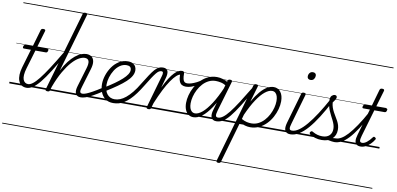

<svg xmlns="http://www.w3.org/2000/svg" viewBox="-121 -1428 4867 2356"><g transform="rotate(10 2312.5 -250.0)"><path d="M219 17Q179 17 154 -1.5Q129 -20 117 -52Q105 -84 106.5 -127.5Q108 -171 123 -221L191 -452H104Q94 -452 91 -458.5Q88 -465 91 -477Q95 -489 101 -494.5Q107 -500 117 -500H206L267 -710Q271 -721 277.5 -725.5Q284 -730 298 -730Q314 -730 320 -724Q326 -718 322 -707L261 -500H388Q399 -500 401.5 -494Q404 -488 401 -476Q398 -463 392 -457.5Q386 -452 375 -452H247L178 -220Q163 -170 161 -134Q159 -98 167.5 -75.5Q176 -53 192 -42Q208 -31 228 -31Q238 -31 243 -23.5Q248 -16 247.5 -7Q247 2 240 9.5Q233 17 219 17ZM0 490H388V500H0ZM0 -20H388V0H0ZM0 -505H388V-500H0ZM0 -1010H388V-1000H0Z M217 17Q206 17 201 9.5Q196 2 197.5 -7Q199 -16 207 -23.5Q215 -31 230 -31Q255 -31 287.5 -55.5Q320 -80 362.5 -133.5Q405 -187 462 -274.5Q519 -362 594 -489Q599 -499 608.5 -498Q618 -497 624 -490Q630 -483 624 -473Q548 -338 489 -244.5Q430 -151 383 -93.5Q336 -36 295.5 -9.5Q255 17 217 17ZM387 490V500ZM387 -20V0ZM387 -505V-500ZM387 -1010V-1000Z M893 17Q867 17 851.5 7.5Q836 -2 828.5 -19.5Q821 -37 822.5 -61Q824 -85 833 -114L902 -345Q921 -407 911 -438Q901 -469 860 -469Q828 -469 787.5 -446.5Q747 -424 702.5 -374.5Q658 -325 611.5 -245Q565 -165 522 -50L509 -4Q506 6 500 10.5Q494 15 479 15Q467 15 458.5 10Q450 5 454 -6L740 -995Q743 -1006 749.5 -1010.5Q756 -1015 770 -1015Q786 -1015 792.5 -1009.5Q799 -1004 795 -992L584 -261Q620 -332 658.5 -381.5Q697 -431 734.5 -461.5Q772 -492 807.5 -505.5Q843 -519 873 -519Q910 -519 935.5 -501Q961 -483 968 -444Q975 -405 956 -343L888 -116Q873 -71 876.5 -51Q880 -31 906 -31Q917 -31 922 -23.5Q927 -16 925.5 -7Q924 2 916 9.5Q908 17 893 17ZM388 490H1064V500H388ZM388 -20H1064V0H388ZM388 -505H1064V-500H388ZM388 -1010H1064V-1000H388Z M894 17Q883 17 878 9.5Q873 2 874.5 -7Q876 -16 884 -23.5Q892 -31 907 -31Q924 -31 952 -41.5Q980 -52 1025.5 -77Q1071 -102 1141 -147Q1149 -152 1156 -149Q1163 -146 1167 -138Q1171 -130 1169 -121Q1167 -112 1158 -106Q1085 -58 1035 -31Q985 -4 951.5 6.5Q918 17 894 17ZM1064 490V500ZM1064 -20V0ZM1064 -505V-500ZM1064 -1010V-1000Z M1156 -152Q1224 -193 1276.5 -230.5Q1329 -268 1365.5 -301Q1402 -334 1421 -363.5Q1440 -393 1440 -418Q1440 -444 1425.5 -457Q1411 -470 1382 -470Q1337 -470 1299 -443.5Q1261 -417 1234.5 -374.5Q1208 -332 1193.5 -284.5Q1179 -237 1179 -195Q1179 -157 1187.5 -127Q1196 -97 1212.5 -76Q1229 -55 1252.5 -43.5Q1276 -32 1306 -32Q1315 -32 1318.5 -24.5Q1322 -17 1320.5 -7.5Q1319 2 1313 9.5Q1307 17 1298 17Q1238 17 1199.5 -11.5Q1161 -40 1142 -87Q1123 -134 1123 -191Q1123 -243 1142 -300.5Q1161 -358 1195.5 -407.5Q1230 -457 1279.5 -488Q1329 -519 1390 -519Q1428 -519 1451.5 -505.5Q1475 -492 1486 -470.5Q1497 -449 1497 -424Q1497 -389 1477 -353.5Q1457 -318 1417 -281Q1377 -244 1317 -201.5Q1257 -159 1176 -109ZM1064 490H1552V500H1064ZM1064 -20H1552V0H1064ZM1064 -505H1552V-500H1064ZM1064 -1010H1552V-1000H1064Z M1297 17Q1285 17 1279.5 9.5Q1274 2 1275 -7.5Q1276 -17 1284 -24.5Q1292 -32 1306 -32Q1340 -32 1374.5 -45.5Q1409 -59 1445 -88.5Q1481 -118 1519.5 -165Q1558 -212 1598 -280Q1639 -346 1669 -392Q1699 -438 1723.5 -466Q1748 -494 1772.5 -506.5Q1797 -519 1826 -519Q1836 -519 1838.5 -511.5Q1841 -504 1837.5 -495Q1834 -486 1828 -478.5Q1822 -471 1816 -471Q1799 -471 1784 -462Q1769 -453 1750.5 -430.5Q1732 -408 1705 -367Q1678 -326 1640 -263Q1603 -202 1568.5 -155.5Q1534 -109 1501 -76.5Q1468 -44 1435 -23Q1402 -2 1368 7.5Q1334 17 1297 17ZM1551 490H1651V500H1551ZM1551 -20H1651V0H1551ZM1551 -505H1651V-500H1551ZM1551 -1010H1651V-1000H1551Z M1737 15Q1725 15 1717.5 10Q1710 5 1713 -6L1828 -408Q1838 -439 1835.5 -455Q1833 -471 1814 -471Q1804 -471 1800 -478.5Q1796 -486 1797.5 -495Q1799 -504 1806.5 -511.5Q1814 -519 1826 -519Q1851 -519 1865.5 -510.5Q1880 -502 1886 -485.5Q1892 -469 1890.5 -446.5Q1889 -424 1881 -397L1846 -272Q1881 -345 1911.5 -393Q1942 -441 1969 -468.5Q1996 -496 2019.5 -507.5Q2043 -519 2063 -519Q2075 -519 2080 -511.5Q2085 -504 2083 -494Q2081 -484 2073.5 -477Q2066 -470 2054 -470Q2032 -470 2002.5 -443.5Q1973 -417 1938 -366.5Q1903 -316 1865 -241Q1827 -166 1787 -69L1768 -4Q1765 6 1758.5 10.5Q1752 15 1737 15ZM1652 490H2056V500H1652ZM1652 -20H2056V0H1652ZM1652 -505H2056V-500H1652ZM1652 -1010H2056V-1000H1652Z M2141 -336Q2113 -336 2091.5 -347.5Q2070 -359 2058.5 -388.5Q2047 -418 2046 -470L2064 -519Q2077 -519 2084.5 -513Q2092 -507 2092 -495Q2092 -449 2098 -424Q2104 -399 2116.5 -389Q2129 -379 2150 -379Q2175 -379 2205.5 -389Q2236 -399 2266.5 -414.5Q2297 -430 2320 -448Q2328 -453 2333.5 -449Q2339 -445 2340.5 -437Q2342 -429 2335 -423Q2307 -398 2274 -378.5Q2241 -359 2207 -347.5Q2173 -336 2141 -336ZM2056 490H2119V500H2056ZM2056 -20H2119V0H2056ZM2056 -505H2119V-500H2056ZM2056 -1010H2119V-1000H2056Z M2296 17Q2261 17 2234.5 -2Q2208 -21 2193.5 -56.5Q2179 -92 2179 -141Q2179 -186 2192.5 -238Q2206 -290 2233 -339.5Q2260 -389 2299 -430Q2338 -471 2388 -495Q2438 -519 2500 -519Q2536 -519 2575.5 -507Q2615 -495 2647 -472L2635 -427Q2592 -454 2557 -461.5Q2522 -469 2492 -469Q2445 -469 2405 -449Q2365 -429 2333.5 -394.5Q2302 -360 2280 -317.5Q2258 -275 2246.5 -230.5Q2235 -186 2235 -146Q2235 -113 2243 -87.5Q2251 -62 2268 -47.5Q2285 -33 2309 -33Q2350 -33 2399.5 -75Q2449 -117 2503 -200.5Q2557 -284 2610 -408L2629 -367Q2571 -235 2514 -150Q2457 -65 2402.5 -24Q2348 17 2296 17ZM2583 17Q2557 17 2541.5 7.5Q2526 -2 2519 -19Q2512 -36 2513 -60.5Q2514 -85 2523 -114L2633 -495Q2636 -506 2643 -510.5Q2650 -515 2663 -515Q2680 -515 2685.5 -508Q2691 -501 2687 -490L2577 -115Q2564 -70 2567.5 -50.5Q2571 -31 2596 -31Q2606 -31 2610 -23.5Q2614 -16 2613 -7Q2612 2 2604.5 9.5Q2597 17 2583 17ZM2118 490H2753V500H2118ZM2118 -20H2753V0H2118ZM2118 -505H2753V-500H2118ZM2118 -1010H2753V-1000H2118Z M2583 17Q2572 17 2567 9.5Q2562 2 2563.5 -7Q2565 -16 2573 -23.5Q2581 -31 2596 -31Q2624 -31 2656.5 -54.5Q2689 -78 2730.5 -130Q2772 -182 2827 -267.5Q2882 -353 2956 -476Q2961 -486 2970.5 -485Q2980 -484 2985.5 -477Q2991 -470 2986 -460Q2907 -321 2849 -229Q2791 -137 2746.5 -83Q2702 -29 2663 -6Q2624 17 2583 17ZM2753 490V500ZM2753 -20V0ZM2753 -505V-500ZM2753 -1010V-1000Z M2695 515Q2682 515 2675 508.5Q2668 502 2672 491L2956 -495Q2960 -506 2966 -510.5Q2972 -515 2985 -515Q3002 -515 3008.5 -509.5Q3015 -504 3011 -492L2953 -293Q2998 -371 3040.5 -421Q3083 -471 3124.5 -495Q3166 -519 3207 -519Q3260 -519 3292.5 -477Q3325 -435 3325 -361Q3325 -314 3311 -262.5Q3297 -211 3270 -161Q3243 -111 3203.5 -71Q3164 -31 3114 -7Q3064 17 3004 17Q2973 17 2939 7.5Q2905 -2 2875 -22L2726 496Q2723 506 2716 510.5Q2709 515 2695 515ZM2888 -65Q2924 -45 2954 -38.5Q2984 -32 3011 -32Q3058 -32 3098 -52.5Q3138 -73 3169.5 -107.5Q3201 -142 3223 -184.5Q3245 -227 3256.5 -271.5Q3268 -316 3268 -355Q3268 -389 3260 -414.5Q3252 -440 3235.5 -454.5Q3219 -469 3194 -469Q3154 -469 3106 -430.5Q3058 -392 3006.5 -314.5Q2955 -237 2903 -120ZM2753 490H3369V500H2753ZM2753 -20H3369V0H2753ZM2753 -505H3369V-500H2753ZM2753 -1010H3369V-1000H2753Z M3505 17Q3478 17 3461.5 7.5Q3445 -2 3437.5 -19.5Q3430 -37 3431.5 -61Q3433 -85 3441 -114L3551 -495Q3555 -506 3561 -510.5Q3567 -515 3580 -515Q3596 -515 3602.5 -509Q3609 -503 3605 -491L3497 -116Q3483 -71 3486.5 -51Q3490 -31 3517 -31Q3528 -31 3532.5 -23.5Q3537 -16 3535.5 -7Q3534 2 3526 9.5Q3518 17 3505 17ZM3633 -683Q3615 -683 3604 -692.5Q3593 -702 3593 -721Q3593 -745 3607.5 -763.5Q3622 -782 3649 -782Q3667 -782 3678 -772.5Q3689 -763 3689 -744Q3689 -721 3675 -702Q3661 -683 3633 -683ZM3349 490H3674V500H3349ZM3349 -20H3674V0H3349ZM3349 -505H3674V-500H3349ZM3349 -1010H3674V-1000H3349Z M3504 17Q3493 17 3489 9.5Q3485 2 3487 -7Q3489 -16 3497 -23.5Q3505 -31 3517 -31Q3556 -31 3601.5 -62.5Q3647 -94 3698 -154.5Q3749 -215 3804 -300Q3859 -385 3918 -493Q3925 -505 3934 -503Q3943 -501 3948.5 -491.5Q3954 -482 3948 -469Q3888 -354 3831 -264Q3774 -174 3719.5 -111.5Q3665 -49 3611.5 -16Q3558 17 3504 17ZM3674 490V500ZM3674 -20V0ZM3674 -505V-500ZM3674 -1010V-1000Z M4053 17Q4038 17 4022 14.5Q4006 12 3988 8.5Q3970 5 3949 2L3973 -22Q3993 -24 4010 -26Q4027 -28 4041 -29.5Q4055 -31 4066 -31Q4075 -31 4079 -23.5Q4083 -16 4081 -7Q4079 2 4072 9.5Q4065 17 4053 17ZM3894 19Q3852 19 3812.5 7Q3773 -5 3747 -24Q3737 -33 3737 -41.5Q3737 -50 3745 -58Q3754 -66 3760.5 -66Q3767 -66 3777 -59Q3805 -43 3834 -35Q3863 -27 3895 -27Q3952 -27 3983.5 -57Q4015 -87 4015 -139Q4015 -165 4007.5 -189.5Q4000 -214 3987.5 -239.5Q3975 -265 3961 -291.5Q3947 -318 3934.5 -347.5Q3922 -377 3914 -410.5Q3906 -444 3906 -481Q3906 -520 3924 -536.5Q3942 -553 3961 -553Q3975 -553 3981.5 -546Q3988 -539 3988 -528Q3988 -515 3977.5 -497.5Q3967 -480 3950 -458Q3953 -424 3963 -395.5Q3973 -367 3986.5 -342Q4000 -317 4014.5 -293.5Q4029 -270 4042 -246Q4055 -222 4063 -196Q4071 -170 4071 -138Q4071 -68 4024 -24.5Q3977 19 3894 19ZM3674 490H4224V500H3674ZM3674 -20H4224V0H3674ZM3674 -505H4224V-500H3674ZM3674 -1010H4224V-1000H3674Z M4054 17Q4043 17 4038 9.5Q4033 2 4034.5 -7Q4036 -16 4044 -23.5Q4052 -31 4067 -31Q4096 -31 4132 -51.5Q4168 -72 4210.5 -118Q4253 -164 4305 -240.5Q4357 -317 4418 -429Q4424 -439 4433 -438Q4442 -437 4447.5 -429.5Q4453 -422 4447 -411Q4382 -289 4328.5 -206.5Q4275 -124 4228.5 -75Q4182 -26 4139 -4.5Q4096 17 4054 17ZM4224 490V500ZM4224 -20V0ZM4224 -505V-500ZM4224 -1010V-1000Z M4380 15Q4349 15 4330.5 1.5Q4312 -12 4308.5 -42.5Q4305 -73 4320 -122L4415 -452H4334Q4324 -452 4321 -458.5Q4318 -465 4322 -477Q4325 -489 4331 -494.5Q4337 -500 4347 -500H4429L4489 -710Q4493 -721 4499.5 -725.5Q4506 -730 4520 -730Q4536 -730 4542 -724Q4548 -718 4545 -707L4484 -500H4610Q4621 -500 4624 -494Q4627 -488 4623 -476Q4620 -463 4613.5 -457.5Q4607 -452 4598 -452H4470L4372 -117Q4359 -72 4362.5 -52.5Q4366 -33 4392 -33Q4417 -33 4448 -56.5Q4479 -80 4510 -123Q4516 -131 4522.5 -131.5Q4529 -132 4537 -126Q4547 -120 4548 -113.5Q4549 -107 4545 -101Q4526 -69 4499.5 -43Q4473 -17 4442.5 -1Q4412 15 4380 15ZM4224 490H4612V500H4224ZM4224 -20H4612V0H4224ZM4224 -505H4612V-500H4224ZM4224 -1010H4612V-1000H4224Z"/></g></svg>

Font: Playwrite AU QLD Guides
Style: Regular
Weight: 400
Designer: Veronika Burian, José Scaglione
Foundry: TypeTogether
Version: Version 1.003